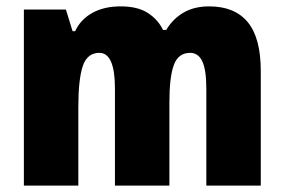

<svg xmlns="http://www.w3.org/2000/svg" viewBox="-20 -583 892 603"><path d="M637 -563Q717 -563 758 -513.5Q799 -464 799 -360V0H628V-305Q628 -363 615.5 -390Q603 -417 577 -417Q540 -417 526 -379Q512 -341 512 -262V0H341V-305Q341 -417 292 -417Q254 -417 240 -375.5Q226 -334 226 -246V0H55V-553H187L208 -485H216Q233 -522 270 -542.5Q307 -563 359 -563Q412 -563 444 -542.5Q476 -522 492 -489H502Q523 -524 556.5 -543.5Q590 -563 637 -563Z"/></svg>

Font: Noto Sans Lao Condensed Black
Style: Regular
Weight: 900
Width: 3
Designer: Monotype Design Team
Foundry: Monotype Imaging Inc.
Version: Version 2.003; ttfautohint (v1.8.4.7-5d5b)